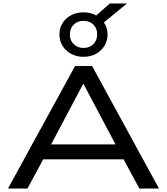

<svg xmlns="http://www.w3.org/2000/svg" viewBox="-20 -1085 961 1105"><path d="M26 0 412 -705H510L895 0H782L674 -200L728 -168H191L246 -200L138 0ZM458 -601 262 -231 228 -254H691L657 -231L461 -601ZM460 -758Q421 -758 389.5 -775Q358 -792 340 -821Q322 -850 322 -887Q322 -923 340 -952Q358 -981 389.5 -997.5Q421 -1014 460 -1014Q481 -1014 499.5 -1009.5Q518 -1005 534 -996L612 -1065H711L578 -956Q588 -941 593.5 -924Q599 -907 599 -887Q599 -850 581 -821Q563 -792 532 -775Q501 -758 460 -758ZM460 -809Q496 -809 517.5 -831Q539 -853 539 -887Q539 -922 517.5 -943.5Q496 -965 460 -965Q426 -965 404 -943Q382 -921 382 -887Q382 -853 404 -831Q426 -809 460 -809Z"/></svg>

Font: Nunito Sans 10pt Expanded Medium
Style: Regular
Weight: 500
Width: 7
Designer: Vernon Adams
Foundry: Vernon Adams
Version: Version 3.101;gftools[0.9.27]